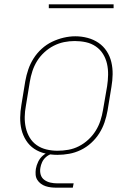

<svg xmlns="http://www.w3.org/2000/svg" viewBox="-20 -709 640 889"><path d="M246 8Q217 8 189 1.5Q161 -5 138.5 -20Q116 -35 101 -58.5Q86 -82 79.5 -109Q73 -136 73.5 -165Q74 -194 79 -223L97 -333Q102 -361 111 -387.5Q120 -414 135.5 -438.5Q151 -463 173 -483Q195 -503 221 -515.5Q247 -528 274.5 -534.5Q302 -541 329 -541Q358 -541 386 -533.5Q414 -526 436.5 -510.5Q459 -495 474 -472Q489 -449 495.5 -421.5Q502 -394 501.5 -365Q501 -336 496 -307L478 -197Q473 -169 464 -142.5Q455 -116 439.5 -91.5Q424 -67 402 -47Q380 -27 354 -14.5Q328 -2 300.5 3Q273 8 246 8ZM246 -11Q271 -11 296.5 -15.5Q322 -20 345.5 -32Q369 -44 389 -62.5Q409 -81 423 -103.5Q437 -126 445 -150.5Q453 -175 457 -200L476 -310Q480 -336 480.5 -362.5Q481 -389 475.5 -413.5Q470 -438 457 -459Q444 -480 423.5 -494Q403 -508 378 -513.5Q353 -519 326 -519Q301 -519 276.5 -514Q252 -509 228.5 -497Q205 -485 185 -466.5Q165 -448 151.5 -426Q138 -404 130 -379.5Q122 -355 118 -330L100 -220Q95 -194 94.5 -168Q94 -142 99.5 -117.5Q105 -93 117.5 -72Q130 -51 150 -37Q170 -23 195 -17Q220 -11 246 -11ZM242 160Q229 160 216 158.5Q203 157 191 153Q179 149 169 141.5Q159 134 152.5 123.5Q146 113 145 100Q144 87 146 73Q149 56 157 39.5Q165 23 179 11Q193 -1 210.5 -6Q228 -11 246 -11L244 0Q230 0 216.5 4.5Q203 9 192 19Q181 29 175 42Q169 55 167 68Q164 85 168.5 100Q173 115 185.5 124Q198 133 213.5 136.5Q229 140 246 140H321L317 160ZM206 -671V-689H506V-671Z"/></svg>

Font: Iosevka Curly Slab ThExObl
Style: Regular
Weight: 100
Width: 7
Italic angle: -9°
Monospace: yes
Designer: Belleve Invis
Foundry: Belleve Invis
Version: Version 11.1.0; ttfautohint (v1.8.3)